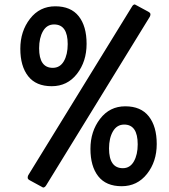

<svg xmlns="http://www.w3.org/2000/svg" viewBox="-20 -820 749 853"><path d="M645.5 -745.6 186 2Q179.7 13.2 171.4 13.2L112.3 -19Q103 -23.9 103 -30.3Q103 -36.6 105.5 -41.5L565.4 -789.1Q571.3 -800.3 579.1 -800.3L638.7 -768.1Q648.4 -762.7 648.4 -756.8Q648.4 -751 645.5 -745.6ZM209.7 -437Q140.1 -437 105.2 -481.4Q70.3 -525.9 70.3 -603.5Q70.3 -681.2 113.3 -736.6Q156.2 -792 225.6 -792Q294.9 -792 329.8 -747.8Q364.7 -703.6 364.7 -625.2Q364.7 -546.9 322 -491.9Q279.3 -437 209.7 -437ZM153.8 -605.5Q153.8 -518.6 214.4 -518.6Q246.6 -518.6 263.7 -548.1Q280.8 -577.6 280.8 -624Q280.8 -711.4 220.2 -711.4Q188 -711.4 170.9 -681.4Q153.8 -651.4 153.8 -605.5ZM520.5 7.3Q451.2 7.3 416.5 -36.9Q381.8 -81.1 381.8 -158.7Q381.8 -236.3 424.6 -292Q467.3 -347.7 536.6 -347.7Q606 -347.7 641.1 -303Q676.3 -258.3 676.3 -180.2Q676.3 -102.1 633.1 -47.4Q589.8 7.3 520.5 7.3ZM464.4 -160.6Q464.4 -72.8 525.9 -72.8Q557.6 -72.8 574.7 -102.8Q591.8 -132.8 591.8 -178.7Q591.8 -266.6 531.7 -266.6Q499.5 -266.6 481.9 -236.6Q464.4 -206.5 464.4 -160.6Z"/></svg>

Font: Contrail One
Style: Regular
Weight: 400
Designer: Riccardo De Franceschi
Foundry: Sorkin Type Co.
Version: Version 1.003